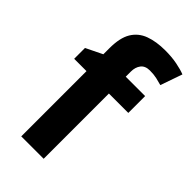

<svg xmlns="http://www.w3.org/2000/svg" viewBox="-235 -834 903 903"><g transform="rotate(45 216.0 -382.5)"><path d="M380 -434H251V0H102V-434H20V-506L102 -546V-586Q102 -656 125.5 -694.5Q149 -733 192.5 -749Q236 -765 295 -765Q339 -765 374.5 -758Q410 -751 432 -742L394 -633Q377 -638 357 -642.5Q337 -647 311 -647Q280 -647 265.5 -628Q251 -609 251 -580V-546H380Z"/></g></svg>

Font: Noto Sans Telugu
Style: Regular
Weight: 400
Designer: Jelle Bosma - Monotype Design Team
Foundry: Monotype Imaging Inc.
Version: Version 2.003